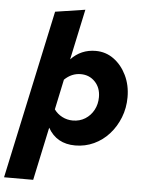

<svg xmlns="http://www.w3.org/2000/svg" viewBox="-102 -786 795 1044"><g transform="rotate(5 296.0 -264.0)"><path d="M-40 209 158 -712 321 -737 262 -461Q317 -519 397 -519Q452 -519 495.5 -487.5Q539 -456 565 -402.5Q591 -349 591 -283Q591 -224 570.5 -172Q550 -120 514.5 -80.5Q479 -41 431.5 -19Q384 3 330 3Q228 3 181 -81L119 209ZM327 -386Q277 -386 238 -348L203 -183Q220 -159 247 -145Q274 -131 305 -131Q343 -131 372.5 -149.5Q402 -168 419 -199.5Q436 -231 436 -270Q436 -321 405 -353.5Q374 -386 327 -386Z"/></g></svg>

Font: Red Hat Text VF
Style: Italic
Weight: 400
Italic angle: -12°
Designer: Pentagram, MCKL
Foundry: Pentagram, MCKL
Version: Version 1.023